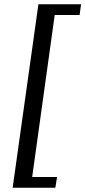

<svg xmlns="http://www.w3.org/2000/svg" viewBox="-20 -745 398 895"><path d="M235 -675 130 80H246L238 130H39L159 -725H358L351 -675Z"/></svg>

Font: Rosario Medium
Style: Italic
Weight: 500
Italic angle: -8.05°
Version: Version 1.201